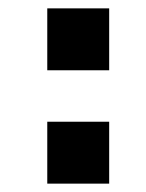

<svg xmlns="http://www.w3.org/2000/svg" viewBox="-20 -439 349 459"><path d="M241 -271V-419H93V-271ZM241 0V-148H93V0Z"/></svg>

Font: Matrixport Bold
Style: Regular
Weight: 600
Designer: Ninad Kale (Devanagari), Jonny Pinhorn (Latin)
Foundry: Indian Type Foundry
Version: Version 2.000;PS 1.0;hotconv 1.0.79;makeotf.lib2.5.61930; tt